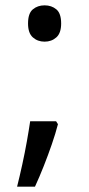

<svg xmlns="http://www.w3.org/2000/svg" viewBox="-20 -570 334 719"><path d="M190 -116 197 -105Q188 -70 174 -29.5Q160 11 144 51.5Q128 92 111 129H44Q54 89 63.5 45.5Q73 2 80.5 -40Q88 -82 93 -116ZM147 -414Q121 -414 103 -430Q85 -446 85 -482Q85 -520 103 -535Q121 -550 147 -550Q173 -550 191 -535Q209 -520 209 -482Q209 -446 191 -430Q173 -414 147 -414Z"/></svg>

Font: bangla15
Style: Regular
Weight: 400
Designer: Jelle Bosma - Monotype Design Team
Foundry: Monotype Imaging Inc.
Version: Version 2.006